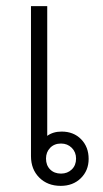

<svg xmlns="http://www.w3.org/2000/svg" viewBox="-20 -596 336 626"><path d="M269 -78Q269 -40 243.5 -15Q218 10 178 10Q135 10 108 -17Q81 -44 81 -87V-576H134V-153Q153 -167 181 -167Q220 -167 244.5 -142Q269 -117 269 -78ZM228 -79Q228 -100 214 -114Q200 -128 179 -128Q157 -128 143.5 -114Q130 -100 130 -79Q130 -57 143.5 -43.5Q157 -30 179 -30Q200 -30 214 -43.5Q228 -57 228 -79Z"/></svg>

Font: Sarabun ExtraLight
Style: Regular
Weight: 275
Designer: Suppakit Chalermlarp | Katatrad Co.,Ltd.
Foundry: Cadson Demak Co.,Ltd.
Version: Version 1.000; ttfautohint (v1.6)